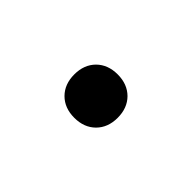

<svg xmlns="http://www.w3.org/2000/svg" viewBox="-23 -237 371 371"><g transform="rotate(-45 162.5 -51.5)"><path d="M162.3 8Q135.7 8 119.3 -8.3Q103 -24.7 103 -51.4Q103 -78 119.3 -94.4Q135.7 -110.7 162.3 -110.7Q189 -110.7 205.4 -94.4Q221.7 -78 221.7 -51.4Q221.7 -24.7 205.4 -8.3Q189 8 162.3 8Z"/></g></svg>

Font: M PLUS 2 Thin
Style: Regular
Weight: 100
Designer: Coji Morishita
Foundry: UNDERFOREST DESIGN
Version: Version 1.001